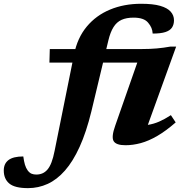

<svg xmlns="http://www.w3.org/2000/svg" viewBox="-199 -757 974 1018"><path d="M63 -425 65 -497H554.5Q595.5 -497 632.2 -500.2Q669 -503.5 704.5 -510H735L566 -42.5L519.5 -93Q555.5 -90.5 585.5 -95Q615.5 -99.5 644.8 -112.2Q674 -125 707 -146.5L732.5 -108Q681 -63 635 -36.2Q589 -9.5 547.2 1.8Q505.5 13 466.5 13Q416.5 13 403.5 -8.8Q390.5 -30.5 412 -91L539 -454L571.5 -425ZM285.5 -166.5Q258.5 -56 223.2 21.5Q188 99 145.5 147.2Q103 195.5 53.8 218Q4.5 240.5 -50.5 240.5Q-120.5 240.5 -149.8 216Q-179 191.5 -179 147Q-179 110.5 -153.8 91.5Q-128.5 72.5 -75.5 72.5Q-72 98.5 -66.8 116.2Q-61.5 134 -52 147Q-42 160 -31.2 164.2Q-20.5 168.5 -6.5 168.5Q11 168.5 25.8 162.2Q40.5 156 52.8 141.8Q65 127.5 74.2 103.2Q83.5 79 90.5 43L194 -470Q211.5 -556.5 261 -616Q310.5 -675.5 384.5 -706.2Q458.5 -737 549.5 -737Q612.5 -737 650.5 -726Q688.5 -715 706 -695.2Q723.5 -675.5 723.5 -649.5Q723.5 -627 713 -611Q702.5 -595 677.8 -587Q653 -579 610.5 -579Q609.5 -595.5 603.8 -609.2Q598 -623 586.5 -636.5Q575.5 -650 556.2 -656.8Q537 -663.5 509 -663.5Q471.5 -663.5 445.5 -651.8Q419.5 -640 402.8 -613.2Q386 -586.5 375.5 -542.5Z"/></svg>

Font: Newsreader 9pt
Style: Bold Italic
Weight: 700
Italic angle: -17°
Designer: Hugues Gentile
Foundry: Production Type
Version: Version 1.003